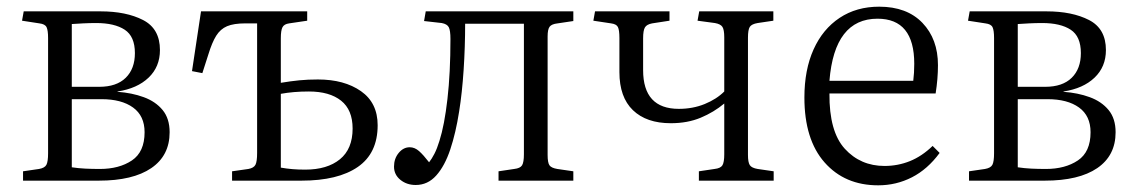

<svg xmlns="http://www.w3.org/2000/svg" viewBox="-20 -541 3404 575"><path d="M49 0V-28L97 -35Q114 -38 119 -47.5Q124 -57 124 -82V-427Q124 -450 119.5 -459.5Q115 -469 98 -471L46 -479L51 -507H281Q358 -507 408.5 -481Q459 -455 459 -391Q459 -341 425 -308.5Q391 -276 332 -267V-266Q375 -263 410.5 -250Q446 -237 467 -211.5Q488 -186 488 -145Q488 -75 433 -37.5Q378 0 276 0ZM195 -281H277Q329 -281 356.5 -308Q384 -335 384 -382Q384 -432 353.5 -452Q323 -472 268 -472Q248 -472 228.5 -471Q209 -470 195 -469ZM279 -35Q337 -35 375 -60.5Q413 -86 413 -145Q413 -194 378.5 -219Q344 -244 284 -244H195V-40Q215 -37 235.5 -36Q256 -35 279 -35Z M675 0V-28L724 -35Q740 -38 745 -47.5Q750 -57 750 -83V-471H715Q680 -471 660 -462.5Q640 -454 627.5 -434Q615 -414 604 -378L586 -322L555 -328L582 -507H900V-479L846 -471Q831 -469 826 -459.5Q821 -450 821 -426V-293Q851 -298 876.5 -300.5Q902 -303 932 -303Q1011 -303 1061 -268Q1111 -233 1111 -166Q1111 -82 1051.5 -41Q992 0 883 0ZM894 -33Q960 -33 998 -64Q1036 -95 1036 -156Q1036 -212 1001.5 -239.5Q967 -267 905 -267Q859 -267 821 -260V-39Q838 -36 855.5 -34.5Q873 -33 894 -33Z M1225 13Q1198 13 1179 -2.5Q1160 -18 1160 -42Q1160 -66 1174 -83Q1188 -100 1207 -100Q1222 -100 1235 -88.5Q1248 -77 1265 -55Q1273 -65 1281 -80.5Q1289 -96 1296 -119Q1311 -166 1320 -244.5Q1329 -323 1329 -424Q1329 -450 1324 -459.5Q1319 -469 1303 -472L1250 -478L1255 -507H1697V-478L1650 -471Q1632 -469 1626 -461Q1620 -453 1620 -432V-77Q1620 -54 1625.5 -46Q1631 -38 1649 -35L1697 -28V0H1473V-28L1520 -35Q1538 -37 1543.5 -46Q1549 -55 1549 -79V-470H1373Q1373 -401 1368.5 -332Q1364 -263 1355 -207Q1345 -143 1328.5 -93.5Q1312 -44 1286.5 -15.5Q1261 13 1225 13Z M2073 0V-28L2120 -35Q2138 -37 2143.5 -46Q2149 -55 2149 -79V-231Q2118 -205 2078.5 -188.5Q2039 -172 1989 -172Q1916 -172 1875.5 -211Q1835 -250 1835 -325V-427Q1835 -451 1830.5 -460Q1826 -469 1810 -471L1757 -479L1762 -507H1985V-479L1933 -471Q1917 -468 1911.5 -459Q1906 -450 1906 -426V-331Q1906 -215 2013 -215Q2055 -215 2090.5 -229.5Q2126 -244 2149 -267V-429Q2149 -452 2143.5 -460.5Q2138 -469 2121 -472L2069 -479L2074 -507H2296V-479L2249 -472Q2231 -469 2225.5 -460.5Q2220 -452 2220 -428V-77Q2220 -55 2225.5 -46.5Q2231 -38 2249 -35L2297 -28V0Z M2610 14Q2510 14 2449.5 -54.5Q2389 -123 2389 -249Q2389 -332 2416.5 -393Q2444 -454 2494.5 -487.5Q2545 -521 2613 -521Q2696 -521 2742.5 -472.5Q2789 -424 2789 -346Q2789 -305 2782 -261H2464Q2463 -147 2510 -95.5Q2557 -44 2629 -44Q2669 -44 2705 -58.5Q2741 -73 2773 -104L2794 -83Q2758 -34 2711 -10Q2664 14 2610 14ZM2464 -299H2715Q2718 -322 2718 -350Q2718 -485 2608 -485Q2479 -485 2464 -299Z M2882 0V-28L2930 -35Q2947 -38 2952 -47.5Q2957 -57 2957 -82V-427Q2957 -450 2952.5 -459.5Q2948 -469 2931 -471L2879 -479L2884 -507H3114Q3191 -507 3241.5 -481Q3292 -455 3292 -391Q3292 -341 3258 -308.5Q3224 -276 3165 -267V-266Q3208 -263 3243.5 -250Q3279 -237 3300 -211.5Q3321 -186 3321 -145Q3321 -75 3266 -37.5Q3211 0 3109 0ZM3028 -281H3110Q3162 -281 3189.5 -308Q3217 -335 3217 -382Q3217 -432 3186.5 -452Q3156 -472 3101 -472Q3081 -472 3061.5 -471Q3042 -470 3028 -469ZM3112 -35Q3170 -35 3208 -60.5Q3246 -86 3246 -145Q3246 -194 3211.5 -219Q3177 -244 3117 -244H3028V-40Q3048 -37 3068.5 -36Q3089 -35 3112 -35Z"/></svg>

Font: Literata 36pt Light
Style: Regular
Weight: 300
Designer: Latin by Veronika Burian and Jose Scaglione. Greek by Irene Vlachou. Cyrillic by Vera Evstafieva.
Foundry: TypeTogether
Version: Version 3.002